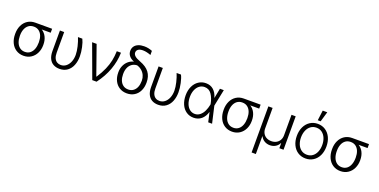

<svg xmlns="http://www.w3.org/2000/svg" viewBox="-19 -1705 5651 2863"><g transform="rotate(20 2807.0 -273.5)"><path d="M272.5 -514.6H539.1V-452.1H397Q445.8 -421.9 471.9 -368.9Q498 -315.9 498 -247.1V-239.3Q498 -171.4 470.7 -114.5Q443.4 -57.6 392.3 -23.9Q341.3 9.8 273.4 9.8Q205.1 9.8 153.6 -23.9Q102.1 -57.6 74.5 -116.9Q46.9 -176.3 46.9 -251V-259.8Q46.9 -332 74.5 -390.1Q102.1 -448.2 153.1 -481.4Q204.1 -514.6 272.5 -514.6ZM273.4 -51.8Q321.3 -51.8 354.7 -78.1Q388.2 -104.5 405 -150.1Q421.9 -195.8 421.9 -252.9V-260.7Q421.9 -314.9 405.3 -358.2Q388.7 -401.4 355.2 -426.8Q321.8 -452.1 273.4 -452.1Q224.6 -452.1 190.9 -426.8Q157.2 -401.4 140.1 -357.9Q123 -314.5 123 -259.8V-251Q123 -194.8 140.1 -149.7Q157.2 -104.5 191.2 -78.1Q225.1 -51.8 273.4 -51.8Z M724.6 -530.3V-203.1Q724.6 -150.9 740.2 -116.9Q755.9 -83 782.5 -66.9Q809.1 -50.8 842.8 -50.8Q889.6 -50.8 926 -79.3Q962.4 -107.9 982.7 -157.7Q1002.9 -207.5 1002.9 -268.6Q1002.4 -326.7 985.4 -398.7Q968.3 -470.7 943.4 -530.3H1012.7Q1035.6 -485.4 1052 -409.9Q1068.4 -334.5 1068.4 -267.6Q1068.4 -190.9 1043.5 -127.9Q1018.6 -64.9 968.3 -27.6Q918 9.8 844.7 9.8Q788.1 9.8 745.8 -13.7Q703.6 -37.1 680.4 -85.2Q657.2 -133.3 657.2 -204.1V-530.3Z M1168 -530.3H1239.3L1401.4 -71.3H1406.2Q1462.4 -158.2 1495.1 -233.2Q1527.8 -308.1 1542.5 -378.9Q1557.1 -449.7 1559.6 -530.3H1626Q1623.5 -393.6 1574.7 -259.3Q1525.9 -125 1431.6 0H1363.3Z M1920.9 -739.3Q1956.5 -739.3 1987.3 -732.9Q2018.1 -726.6 2049.8 -713.9V-648.4Q2022 -659.7 1988.5 -667.7Q1955.1 -675.8 1922.9 -675.8Q1875 -675.8 1849.1 -657Q1823.2 -638.2 1823.2 -605.5Q1823.2 -578.1 1848.4 -553.7Q1873.5 -529.3 1939.5 -504.9Q2041 -467.3 2088.9 -403.6Q2136.7 -339.8 2136.7 -246.1V-238.3Q2136.7 -167 2109.6 -110.6Q2082.5 -54.2 2031.7 -22.2Q1981 9.8 1913.1 9.8Q1844.7 9.8 1793.9 -22.2Q1743.2 -54.2 1715.8 -110.6Q1688.5 -167 1688.5 -238.3V-246.1Q1688.5 -302.2 1709.5 -349.4Q1730.5 -396.5 1767.3 -428Q1804.2 -459.5 1850.6 -470.7V-472.7Q1799.8 -493.2 1772.9 -526.9Q1746.1 -560.5 1746.1 -605.5Q1746.1 -646.5 1767.1 -676.5Q1788.1 -706.5 1827.4 -722.9Q1866.7 -739.3 1920.9 -739.3ZM1913.1 -51.8Q1960 -51.8 1993.2 -76.2Q2026.4 -100.6 2043.5 -143.1Q2060.5 -185.5 2060.5 -239.3V-247.1Q2060.5 -289.6 2043.5 -327.9Q2026.4 -366.2 1993.7 -394.8Q1960.9 -423.3 1916 -436.5Q1866.7 -433.6 1832.8 -408.2Q1798.8 -382.8 1781.7 -341.1Q1764.6 -299.3 1764.6 -247.1V-239.3Q1764.6 -185.5 1781.7 -143.1Q1798.8 -100.6 1832.3 -76.2Q1865.7 -51.8 1913.1 -51.8Z M2290 -530.3V-203.1Q2290 -150.9 2305.7 -116.9Q2321.3 -83 2347.9 -66.9Q2374.5 -50.8 2408.2 -50.8Q2455.1 -50.8 2491.5 -79.3Q2527.8 -107.9 2548.1 -157.7Q2568.4 -207.5 2568.4 -268.6Q2567.9 -326.7 2550.8 -398.7Q2533.7 -470.7 2508.8 -530.3H2578.1Q2601.1 -485.4 2617.4 -409.9Q2633.8 -334.5 2633.8 -267.6Q2633.8 -190.9 2608.9 -127.9Q2584 -64.9 2533.7 -27.6Q2483.4 9.8 2410.2 9.8Q2353.5 9.8 2311.3 -13.7Q2269 -37.1 2245.8 -85.2Q2222.7 -133.3 2222.7 -204.1V-530.3Z M2749 -264.6Q2749 -343.8 2777.8 -405.8Q2806.6 -467.8 2858.2 -502.4Q2909.7 -537.1 2974.6 -537.1Q3047.4 -537.1 3095.2 -494.1Q3143.1 -451.2 3165 -374H3166L3196.3 -530.3H3257.8L3203.6 -265.1L3264.6 0H3203.1L3168.9 -153.3Q3145 -73.7 3094.5 -31.5Q3043.9 10.7 2972.7 10.7Q2905.8 10.7 2855 -24.2Q2804.2 -59.1 2776.6 -121.6Q2749 -184.1 2749 -264.6ZM2970.7 -48.8Q3017.1 -48.8 3052.7 -78.4Q3088.4 -107.9 3110.4 -154.8Q3132.3 -201.7 3142.6 -254.9L3144.5 -265.1L3142.6 -274.4Q3126.5 -357.9 3086.2 -417.2Q3045.9 -476.6 2974.6 -476.6Q2928.7 -476.6 2892.8 -449.7Q2856.9 -422.9 2836.7 -374.3Q2816.4 -325.7 2816.4 -263.7Q2816.4 -201.7 2835.4 -152.8Q2854.5 -104 2889.6 -76.4Q2924.8 -48.8 2970.7 -48.8Z M3581.1 -514.6H3847.7V-452.1H3705.6Q3754.4 -421.9 3780.5 -368.9Q3806.6 -315.9 3806.6 -247.1V-239.3Q3806.6 -171.4 3779.3 -114.5Q3752 -57.6 3700.9 -23.9Q3649.9 9.8 3582 9.8Q3513.7 9.8 3462.2 -23.9Q3410.6 -57.6 3383.1 -116.9Q3355.5 -176.3 3355.5 -251V-259.8Q3355.5 -332 3383.1 -390.1Q3410.6 -448.2 3461.7 -481.4Q3512.7 -514.6 3581.1 -514.6ZM3582 -51.8Q3629.9 -51.8 3663.3 -78.1Q3696.8 -104.5 3713.6 -150.1Q3730.5 -195.8 3730.5 -252.9V-260.7Q3730.5 -314.9 3713.9 -358.2Q3697.3 -401.4 3663.8 -426.8Q3630.4 -452.1 3582 -452.1Q3533.2 -452.1 3499.5 -426.8Q3465.8 -401.4 3448.7 -357.9Q3431.6 -314.5 3431.6 -259.8V-251Q3431.6 -194.8 3448.7 -149.7Q3465.8 -104.5 3499.8 -78.1Q3533.7 -51.8 3582 -51.8Z M3964.8 -530.3H4032.2V-205.1Q4032.2 -162.1 4050.8 -128.4Q4069.3 -94.7 4103.3 -76.2Q4137.2 -57.6 4181.6 -57.6Q4226.1 -57.6 4260.3 -76.4Q4294.4 -95.2 4313.2 -128.7Q4332 -162.1 4332 -205.1V-530.3H4398.4V0H4332V-80.1H4328.1Q4307.6 -38.6 4268.8 -15.9Q4230 6.8 4181.6 6.8Q4134.3 6.8 4095.2 -16.1Q4056.2 -39.1 4036.1 -80.1H4032.2V201.2H3964.8Z M4513.7 -262.7Q4513.7 -343.3 4543.5 -405.8Q4573.2 -468.3 4627 -503.2Q4680.7 -538.1 4749 -538.1Q4817.4 -538.1 4870.8 -503.2Q4924.3 -468.3 4953.9 -405.8Q4983.4 -343.3 4983.4 -262.7Q4983.4 -182.6 4953.9 -120.4Q4924.3 -58.1 4870.8 -23.7Q4817.4 10.7 4749 10.7Q4680.2 10.7 4626.7 -23.7Q4573.2 -58.1 4543.5 -120.4Q4513.7 -182.6 4513.7 -262.7ZM4917 -262.7Q4917 -321.8 4897.2 -370.8Q4877.4 -419.9 4839.4 -448.7Q4801.3 -477.5 4749 -477.5Q4696.3 -477.5 4658 -448.7Q4619.6 -419.9 4599.9 -370.8Q4580.1 -321.8 4580.1 -262.7Q4580.1 -203.6 4599.9 -154.8Q4619.6 -106 4658 -77.4Q4696.3 -48.8 4749 -48.8Q4801.3 -48.8 4839.4 -77.4Q4877.4 -106 4897.2 -154.8Q4917 -203.6 4917 -262.7ZM4748 -748H4820.3L4773.4 -587.9H4727.5Z M5300.8 -514.6H5567.4V-452.1H5425.3Q5474.1 -421.9 5500.2 -368.9Q5526.4 -315.9 5526.4 -247.1V-239.3Q5526.4 -171.4 5499 -114.5Q5471.7 -57.6 5420.7 -23.9Q5369.6 9.8 5301.8 9.8Q5233.4 9.8 5181.9 -23.9Q5130.4 -57.6 5102.8 -116.9Q5075.2 -176.3 5075.2 -251V-259.8Q5075.2 -332 5102.8 -390.1Q5130.4 -448.2 5181.4 -481.4Q5232.4 -514.6 5300.8 -514.6ZM5301.8 -51.8Q5349.6 -51.8 5383.1 -78.1Q5416.5 -104.5 5433.3 -150.1Q5450.2 -195.8 5450.2 -252.9V-260.7Q5450.2 -314.9 5433.6 -358.2Q5417 -401.4 5383.5 -426.8Q5350.1 -452.1 5301.8 -452.1Q5252.9 -452.1 5219.2 -426.8Q5185.5 -401.4 5168.5 -357.9Q5151.4 -314.5 5151.4 -259.8V-251Q5151.4 -194.8 5168.5 -149.7Q5185.5 -104.5 5219.5 -78.1Q5253.4 -51.8 5301.8 -51.8Z"/></g></svg>

Font: Pretendard GOV Light
Style: Regular
Weight: 300
Designer: Base glyphs from Inter by Rasmus Andersson; Hangeul glyphs from Noto Sans CJK(Source Han Sans) by Jang Soo-young and Kan
Foundry: Kil Hyung-jin
Version: Version 1.309